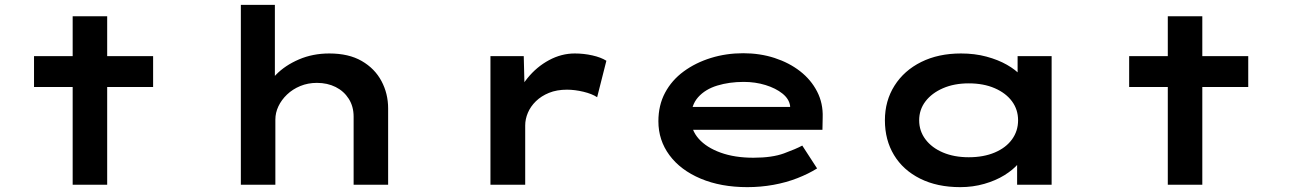

<svg xmlns="http://www.w3.org/2000/svg" viewBox="-20 -760 5305 790"><path d="M279 0V-693H421V0ZM120 -402V-529H610V-402Z M971 0V-740H1111V-381L1066 -370Q1078 -414 1115.5 -452.5Q1153 -491 1210 -515.5Q1267 -540 1335 -540Q1415 -540 1468.5 -509Q1522 -478 1549.5 -426.5Q1577 -375 1577 -314V0H1435V-280Q1435 -322 1415 -353.5Q1395 -385 1361 -402Q1327 -419 1284 -419Q1247 -419 1215.5 -406Q1184 -393 1161 -371Q1138 -349 1125.5 -322.5Q1113 -296 1113 -268V0H1043Q1007 0 989 0Q971 0 971 0Z M1998 0V-529H2135L2140 -333L2096 -334Q2112 -391 2150 -438Q2188 -485 2239 -512.5Q2290 -540 2345 -540Q2382 -540 2417.5 -532Q2453 -524 2475 -510L2437 -360Q2416 -374 2380.5 -382.5Q2345 -391 2313 -391Q2271 -391 2239 -378Q2207 -365 2185 -343.5Q2163 -322 2152 -296Q2141 -270 2141 -244V0Z M3055 10Q2946 10 2863 -25Q2780 -60 2734.5 -121.5Q2689 -183 2689 -261Q2689 -327 2716.5 -378.5Q2744 -430 2793 -466Q2842 -502 2905 -521.5Q2968 -541 3038 -541Q3107 -541 3167 -521.5Q3227 -502 3272 -467Q3317 -432 3342 -383.5Q3367 -335 3365 -277L3364 -226H2799L2776 -320H3247L3231 -302V-324Q3227 -353 3199.5 -375Q3172 -397 3130 -410Q3088 -423 3040 -423Q2981 -423 2931.5 -408Q2882 -393 2852.5 -360Q2823 -327 2823 -272Q2823 -225 2855 -189Q2887 -153 2945 -132Q3003 -111 3080 -111Q3157 -111 3206 -129Q3255 -147 3281 -161L3342 -67Q3307 -45 3261 -27Q3215 -9 3162.5 0.5Q3110 10 3055 10Z M3931 10Q3836 10 3766 -25Q3696 -60 3658.5 -122Q3621 -184 3621 -265Q3621 -345 3660.5 -407.5Q3700 -470 3770.5 -505Q3841 -540 3934 -540Q3991 -540 4039 -527Q4087 -514 4123 -493.5Q4159 -473 4180 -449.5Q4201 -426 4204 -405L4167 -400V-529H4307V0H4165V-147L4193 -135Q4191 -111 4169.5 -86Q4148 -61 4112.5 -39Q4077 -17 4030 -3.5Q3983 10 3931 10ZM3966 -113Q4027 -113 4073 -132.5Q4119 -152 4144 -186.5Q4169 -221 4169 -265Q4169 -309 4144 -343Q4119 -377 4073 -397Q4027 -417 3966 -417Q3906 -417 3860 -397Q3814 -377 3788 -343Q3762 -309 3762 -265Q3762 -221 3788 -186.5Q3814 -152 3860 -132.5Q3906 -113 3966 -113Z M4785 0V-693H4927V0ZM4626 -402V-529H5116V-402Z"/></svg>

Font: Lexend Zetta SemiBold
Style: Regular
Weight: 600
Designer: Bonnie Shaver-Troup, Thomas Jockin
Foundry: Lexend
Version: Version 1.007